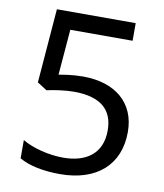

<svg xmlns="http://www.w3.org/2000/svg" viewBox="-82 -781 735 859"><g transform="rotate(10 286.0 -352.0)"><path d="M275 -438C228 -438 188 -431 165 -427L182 -634H465V-714H107L80 -377L124 -349C153 -356 208 -364 246 -364C370 -364 425 -312 425 -219C425 -114 354 -65 249 -65C186 -65 111 -83 63 -112V-29C107 -3 174 10 248 10C416 10 515 -80 515 -228C515 -361 421 -438 275 -438Z"/></g></svg>

Font: Noto Sans EgyptHiero
Style: Regular
Weight: 400
Designer: Monotype Design Team
Foundry: Monotype Imaging Inc.
Version: Version 2.002